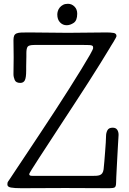

<svg xmlns="http://www.w3.org/2000/svg" viewBox="-20 -992 682 1012"><path d="M19 0ZM605 -281Q605 -280 604 -263.5Q603 -247 601.5 -221.5Q600 -196 598.5 -166.5Q597 -137 595.5 -109.5Q594 -82 593 -60.5Q592 -39 592 -31Q592 -8 584 -4Q576 0 556 0Q498 0 440 -0.5Q382 -1 324 -1Q266 -1 208.5 -0.5Q151 0 93 0Q56 0 37.5 -3.5Q19 -7 19 -19Q19 -24 19.5 -27.5Q20 -31 22.5 -35Q25 -39 29 -44.5Q33 -50 40 -61Q47 -72 69.5 -105.5Q92 -139 123.5 -186.5Q155 -234 193.5 -292Q232 -350 270.5 -409Q309 -468 345 -525Q381 -582 409 -627.5Q437 -673 454 -703Q471 -733 471 -739Q471 -744 470 -747Q469 -750 464.5 -752Q460 -754 450.5 -754.5Q441 -755 423 -755H161Q132 -755 125.5 -745.5Q119 -736 119 -712Q119 -706 119 -694Q119 -682 118.5 -668.5Q118 -655 118 -642Q118 -629 118 -620Q118 -583 111 -569Q104 -555 87 -555Q64 -555 57.5 -570.5Q51 -586 51 -601Q51 -624 51.5 -645.5Q52 -667 52 -690Q52 -713 51.5 -735Q51 -757 51 -780Q51 -795 54.5 -803.5Q58 -812 67.5 -816Q77 -820 93 -820.5Q109 -821 135 -821Q186 -821 236.5 -820Q287 -819 338 -819Q389 -819 440 -820Q491 -821 542 -821Q562 -821 578 -818.5Q594 -816 594 -802Q594 -799 589 -790Q584 -781 577.5 -770Q571 -759 565 -750Q559 -741 558 -738Q537 -703 508 -656.5Q479 -610 445.5 -557.5Q412 -505 375.5 -449.5Q339 -394 304.5 -341Q270 -288 239 -240.5Q208 -193 184.5 -157Q161 -121 147.5 -99Q134 -77 134 -75Q134 -69 138 -67Q142 -65 154 -65H466Q477 -65 487.5 -65.5Q498 -66 506 -69Q514 -72 519 -79Q524 -86 526 -99Q528 -116 530 -141Q532 -166 534 -191.5Q536 -217 537.5 -240Q539 -263 539 -276Q539 -291 546 -305Q553 -319 574 -319Q590 -319 597.5 -308.5Q605 -298 605 -281ZM282 -916Q282 -924 285 -934Q288 -944 295 -952.5Q302 -961 312.5 -966.5Q323 -972 338 -972Q358 -972 372.5 -957.5Q387 -943 387 -920Q387 -884 368.5 -871.5Q350 -859 331 -859Q311 -859 296.5 -874Q282 -889 282 -916Z"/></svg>

Font: Life Savers
Style: Bold
Weight: 700
Designer: Pablo Impallari, Rodrigo Fuenzalida, Brenda Gallo
Foundry: Pablo Impallari, Rodrigo Fuenzalida, Brenda Gallo
Version: Version 3.001; ttfautohint (v0.95) -l 8 -r 50 -G 200 -x 14 -